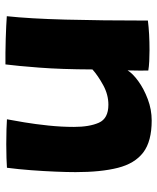

<svg xmlns="http://www.w3.org/2000/svg" viewBox="44 -614 577 705"><g transform="rotate(90 332.5 -261.5)"><path d="M216.5 7Q199.5 7 174.5 7Q149.5 7 123.5 6Q103.5 5.5 76.5 4.2Q49.5 3 39.5 2Q48.5 -81.5 52 -213.8Q55.5 -346 55.5 -516Q102 -522 164.5 -522Q185 -522 204.8 -521Q224.5 -520 239 -517.5Q239.5 -511 239.2 -485.8Q239 -460.5 238.5 -441.5Q249.5 -460 277.5 -480.5Q305.5 -501 343.8 -515.5Q382 -530 422.5 -530Q499 -530 539.8 -499Q580.5 -468 596.2 -406Q612 -344 612 -250.5Q612 -219.5 610.2 -176.8Q608.5 -134 605 -87.5Q601.5 -41 596 1.5Q584.5 2.5 560.5 3.2Q536.5 4 509.5 4Q481 4 455.2 3.2Q429.5 2.5 418 1.5Q422.5 -21.5 429.2 -62.2Q436 -103 441 -151Q446 -199 446 -244.5Q446 -301.5 430.5 -336.2Q415 -371 364.5 -371Q327.5 -371 292.8 -352Q258 -333 235 -312.5Q234.5 -196.5 228.2 -116Q222 -35.5 216.5 7Z"/></g></svg>

Font: Grandstander ExtraBold
Style: Regular
Weight: 800
Designer: Tyler Finck
Foundry: Etcetera Type Co
Version: Version 1.200; ttfautohint (v1.8.3)